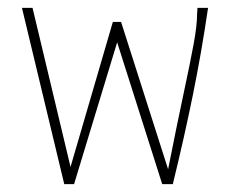

<svg xmlns="http://www.w3.org/2000/svg" viewBox="-20 -469 590 490"><path d="M144 1 36 -449H63L160 -43L268 -413H289L409 -37Q432 -153 448.5 -230Q465 -307 474 -355.5Q483 -404 483 -434L484 -449H511Q494 -333 471.5 -223Q449 -113 421 1H394L279 -361L169 1Z"/></svg>

Font: Inconsolata SemiExpanded ExtraLight
Style: Regular
Weight: 200
Width: 6
Monospace: yes
Designer: Raph Levien, Cyreal, Brenton Simpson
Foundry: Raph Levien, Cyreal, Google
Version: Version 3.001; ttfautohint (v1.8.2.53-6de2)